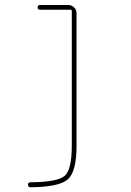

<svg xmlns="http://www.w3.org/2000/svg" viewBox="-20 -540 540 790"><path d="M105.5 230.5Q95.7 230.5 95.2 220.2Q94.7 210 106.4 210Q217.8 209 246.6 183.1Q275.4 157.2 275.4 59.6V-495.1Q275.4 -500 269.5 -500H144.5Q134.8 -500 134.8 -509.8Q134.8 -519.5 144.5 -519.5H259.8Q274.4 -519.5 284.7 -509.8Q294.9 -500 294.9 -485.4V59.6Q294.9 165 259.8 197.3Q224.6 229.5 105.5 230.5Z"/></svg>

Font: Rounded-X Mgen+ 1m thin
Style: Regular
Weight: 100
Designer: [Source Han Sans]
Ryoko NISHIZUKA  (kana & ideographs); Paul D. Hunt (Latin, Greek & Cyrillic); Wenlong ZHANG  (bopomofo
Version: Version 1.059.20150602